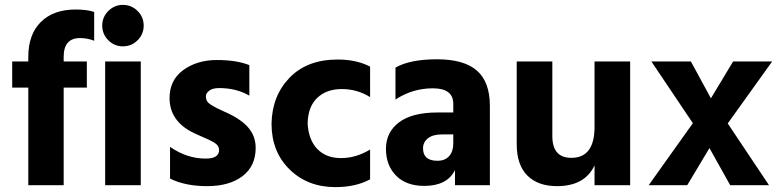

<svg xmlns="http://www.w3.org/2000/svg" viewBox="-20 -759 3189 787"><path d="M336 -400H241V0H96V-400H30V-507H96V-526Q96 -618 147.5 -669Q199 -720 290 -720Q337 -720 366 -710V-592Q338 -603 308 -603Q241 -603 241 -526V-507H336Z M544 -714Q569 -689 569 -654Q569 -619 544 -594Q519 -569 484 -569Q449 -569 424 -594Q399 -619 399 -654Q399 -689 424 -714Q449 -739 484 -739Q519 -739 544 -714ZM557 0H411V-507H557Z M1028 -153Q1028 -78 974 -37Q920 4 829.5 4Q739 4 677 -27V-157Q746 -109 823 -109Q878 -109 878 -144Q878 -163 856 -176Q840 -185 813 -196.5Q786 -208 776 -213Q675 -261 675 -357Q675 -431 731.5 -472Q788 -513 869 -513Q950 -513 1002 -492V-367Q949 -398 878 -398Q852 -398 838 -387.5Q824 -377 824 -364.5Q824 -352 829 -344Q834 -336 845.5 -329Q857 -322 867.5 -316.5Q878 -311 896 -303Q964 -274 996 -238Q1028 -202 1028 -153Z M1355 8Q1241 8 1167 -64.5Q1093 -137 1093 -252Q1095 -366 1167 -440.5Q1239 -515 1364 -515Q1441 -515 1497 -486V-361Q1444 -394 1381 -394Q1318 -394 1280 -357.5Q1242 -321 1241 -252Q1245 -185 1281 -148Q1317 -111 1378 -111Q1439 -111 1497 -146V-24Q1438 8 1355 8Z M1719 3Q1645 3 1603.5 -39Q1562 -81 1562 -149Q1562 -217 1615.5 -257.5Q1669 -298 1774 -298H1838V-333Q1838 -397 1754.5 -397Q1671 -397 1601 -351V-482Q1661 -516 1771.5 -516Q1882 -516 1935 -469.5Q1988 -423 1988 -325V0H1845V-62Q1813 3 1719 3ZM1773 -100Q1804 -100 1821 -119Q1838 -138 1838 -171V-208H1791Q1754 -208 1734 -192Q1714 -176 1714 -151Q1714 -100 1773 -100Z M2563 0H2417V-81Q2377 4 2263 4Q2185 4 2141.5 -39.5Q2098 -83 2098 -168V-507H2244V-201Q2244 -112 2322 -112Q2417 -112 2417 -239V-507H2563Z M2797 0H2639L2820 -254L2650 -507H2812L2894 -356L2985 -507H3145L2963 -253L3132 0H2973L2888 -152Z"/></svg>

Font: Hind Colombo
Style: Bold
Weight: 700
Designer: Jyotish Sonowal, Aditi Pimprikar
Foundry: Indian Type Foundry
Version: Version 1.000;PS 1.0;hotconv 1.0.86;makeotf.lib2.5.63406; tt